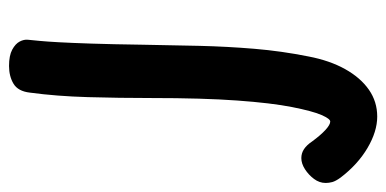

<svg xmlns="http://www.w3.org/2000/svg" viewBox="-322 -356 855 425"><g transform="rotate(-90 105.5 -143.5)"><path d="M113 -505Q116 -531 132.5 -541Q149 -551 172 -551Q195 -551 208 -544Q221 -537 226 -527.5Q231 -518 230 -509Q229 -499 227.5 -483.5Q226 -468 224.5 -441Q223 -414 221.5 -369Q220 -324 219 -254Q218 -190 216.5 -129Q215 -68 210 -8Q205 52 193 112Q184 159 165 193Q146 227 119.5 245.5Q93 264 60 264Q27 264 -9.5 242.5Q-46 221 -75 183Q-83 172 -85 164.5Q-87 157 -87 150Q-87 136 -78 124Q-69 112 -56.5 104Q-44 96 -32 96Q-21 96 -12 102Q-3 108 5 120Q19 139 30.5 149.5Q42 160 49 160Q55 160 63.5 140.5Q72 121 81 75.5Q90 30 95.5 -46Q101 -122 101 -236Q101 -307 103 -376.5Q105 -446 113 -505Z"/></g></svg>

Font: Playpen Sans Medium
Style: Regular
Weight: 500
Designer: Laura Meseguer, Veronika Burian, José Scaglione
Foundry: TypeTogether
Version: Version 1.001